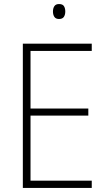

<svg xmlns="http://www.w3.org/2000/svg" viewBox="-20 -930 530 950"><path d="M434 0H93V-714H434V-678H131V-393H417V-358H131V-36H434ZM272 -910Q290 -910 296.5 -899.5Q303 -889 303 -873Q303 -857 296 -846.5Q289 -836 272 -836Q256 -836 249 -846.5Q242 -857 242 -873Q242 -889 249 -899.5Q256 -910 272 -910Z"/></svg>

Font: Noto Sans Khmer UI SemiCondensed ExtraLight
Style: Regular
Weight: 200
Width: 4
Designer: Danh Hong and the Monotype Design Team
Foundry: Monotype Imaging Inc.
Version: Version 2.002; ttfautohint (v1.8.4.7-5d5b)